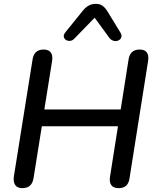

<svg xmlns="http://www.w3.org/2000/svg" viewBox="-20 -969 807 996"><path d="M96 7Q70 7 59 -9Q48 -25 52 -54L149 -661Q153 -686 167 -699Q181 -712 207 -712Q233 -712 244 -696Q255 -680 250 -651L210 -401H606L647 -661Q651 -686 665 -699Q679 -712 705 -712Q731 -712 742 -696.5Q753 -681 748 -651L652 -45Q649 -20 635 -6.5Q621 7 595 7Q568 7 557 -9Q546 -25 551 -54L592 -314H197L154 -45Q150 -20 136 -6.5Q122 7 96 7ZM366 -769Q356 -758 343.5 -757Q331 -756 322 -762Q313 -768 311 -778Q309 -788 318 -800L410 -914Q425 -932 441 -940.5Q457 -949 478 -949Q498 -949 512 -939Q526 -929 538 -909L604 -801Q613 -787 609.5 -776Q606 -765 595 -759.5Q584 -754 570.5 -757Q557 -760 547 -773L471 -877Z"/></svg>

Font: Nunito ExtraLight SemiBold
Style: Italic
Weight: 600
Italic angle: -9°
Version: Version 3.602